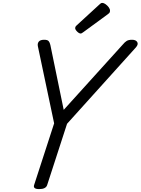

<svg xmlns="http://www.w3.org/2000/svg" viewBox="-20 -1289 969 1323"><path d="M250 14Q206 14 215 -14L353 -439L241 -970Q237 -990 247.5 -1002.5Q258 -1015 284 -1015Q307 -1015 315 -1006Q323 -997 327 -979L419 -532L826 -982Q840 -999 853 -1007Q866 -1015 890 -1015Q916 -1015 925.5 -999.5Q935 -984 917 -963L442 -436L305 -14Q296 14 250 14ZM536 -1058Q525 -1058 511.5 -1071.5Q498 -1085 498 -1095Q498 -1099 499.5 -1103Q501 -1107 507 -1113L665 -1258Q670 -1263 674.5 -1266Q679 -1269 685 -1269Q695 -1269 707.5 -1260Q720 -1251 729 -1239Q738 -1227 738 -1216Q738 -1209 736 -1204Q734 -1199 723 -1191L555 -1068Q549 -1064 544.5 -1061Q540 -1058 536 -1058Z"/></svg>

Font: Playwrite BE VLG
Style: Regular
Weight: 400
Designer: Veronika Burian, José Scaglione
Foundry: TypeTogether
Version: Version 1.002